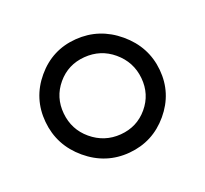

<svg xmlns="http://www.w3.org/2000/svg" viewBox="-59 -715 412 385"><g transform="rotate(20 146.5 -522.5)"><path d="M273 -523Q273 -471 236.5 -434.5Q200 -398 147 -398Q94 -398 57 -434.5Q20 -471 20 -523Q20 -575 57 -611Q94 -647 147 -647Q200 -647 236.5 -611Q273 -575 273 -523ZM60 -523Q60 -488 85.5 -463Q111 -438 146 -438Q182 -438 207.5 -463Q233 -488 233 -523Q233 -558 207.5 -583Q182 -608 146 -608Q111 -608 85.5 -583Q60 -558 60 -523Z"/></g></svg>

Font: Alegreya Sans
Style: Regular
Weight: 400
Designer: Juan Pablo del Peral
Foundry: Huerta Tipografica
Version: Version 2.008; ttfautohint (v1.6)